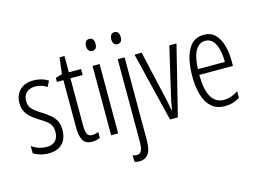

<svg xmlns="http://www.w3.org/2000/svg" viewBox="-122 -957 1923 1423"><g transform="rotate(-15 839.5 -245.5)"><path d="M293 -134Q293 -66 256.5 -28Q220 10 151 10Q114 10 84 0.5Q54 -9 35 -21V-78Q56 -61 86.5 -50.5Q117 -40 150 -40Q193 -40 216 -64.5Q239 -89 239 -133Q239 -175 217.5 -198Q196 -221 151 -248Q117 -269 91.5 -290Q66 -311 51 -339Q36 -367 36 -407Q36 -466 73.5 -504Q111 -542 179 -542Q242 -542 291 -511L269 -467Q229 -495 179 -495Q138 -495 113 -472Q88 -449 88 -408Q88 -370 109.5 -346.5Q131 -323 179 -294Q212 -273 237.5 -252Q263 -231 278 -203.5Q293 -176 293 -134Z M498 -38Q510 -38 522.5 -41Q535 -44 545 -49V-3Q532 3 517 6.5Q502 10 484 10Q435 10 415 -23.5Q395 -57 395 -123V-486H345V-517L396 -532L411 -657H449V-532H543V-486H449V-126Q449 -81 458.5 -59.5Q468 -38 498 -38Z M659 -732Q678 -732 686.5 -719Q695 -706 695 -686Q695 -640 659 -640Q641 -640 631.5 -652.5Q622 -665 622 -686Q622 -706 631 -719Q640 -732 659 -732ZM685 -532V0H631V-532Z M816 -686Q816 -706 824.5 -719Q833 -732 853 -732Q871 -732 879.5 -719Q888 -706 888 -686Q888 -640 852 -640Q834 -640 825 -652.5Q816 -665 816 -686ZM786 241Q773 241 763.5 239Q754 237 747 233V184Q762 191 778 191Q803 191 813.5 169Q824 147 824 100V-532H877V103Q877 178 852.5 209.5Q828 241 786 241Z M1083 0 953 -532H1008L1087 -185Q1094 -156 1100 -126Q1106 -96 1111 -64H1115Q1122 -112 1137 -175L1220 -532H1275L1143 0Z M1485 -542Q1539 -542 1572 -509Q1605 -476 1620.5 -422Q1636 -368 1636 -305V-263H1378Q1379 -37 1508 -37Q1564 -37 1618 -74V-23Q1593 -7 1564.5 1.5Q1536 10 1504 10Q1441 10 1401.5 -24.5Q1362 -59 1343.5 -121Q1325 -183 1325 -265Q1325 -395 1365 -468.5Q1405 -542 1485 -542ZM1485 -496Q1438 -496 1410.5 -449.5Q1383 -403 1379 -307H1586Q1586 -358 1576 -401Q1566 -444 1543.5 -470Q1521 -496 1485 -496Z"/></g></svg>

Font: Noto Sans Ethiopic ExtraCondensed Light
Style: Regular
Weight: 300
Width: 2
Designer: Monotype Design Team
Foundry: Monotype Imaging Inc.
Version: Version 2.102; ttfautohint (v1.8.4.7-5d5b)